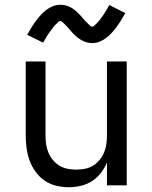

<svg xmlns="http://www.w3.org/2000/svg" viewBox="-20 -778 640 806"><path d="M268 8Q242 8 215.5 1.5Q189 -5 167 -20Q145 -35 129 -57.5Q113 -80 104 -105Q95 -130 91.5 -156.5Q88 -183 88 -210V-520H171V-210Q171 -192 173.5 -173.5Q176 -155 183 -138Q190 -121 202 -106.5Q214 -92 229.5 -82.5Q245 -73 263.5 -69.5Q282 -66 300 -66Q318 -66 336.5 -69.5Q355 -73 370.5 -82.5Q386 -92 398 -106.5Q410 -121 417 -138Q424 -155 426.5 -173.5Q429 -192 429 -210V-520H512V0H429V-96Q419 -72 403 -51.5Q387 -31 366 -17.5Q345 -4 319.5 2Q294 8 268 8ZM366 -597Q361 -597 355.5 -598Q350 -599 345 -600Q340 -601 335.5 -603Q331 -605 326 -607.5Q321 -610 317 -612.5Q313 -615 308.5 -618Q304 -621 300 -625Q296 -629 292 -632.5Q288 -636 284.5 -640Q281 -644 278 -647.5Q275 -651 271.5 -655Q268 -659 264 -663.5Q260 -668 256 -672Q252 -676 249 -679Q246 -682 241.5 -686Q237 -690 234 -690Q229 -690 226 -687Q223 -684 219 -680Q215 -676 212 -673.5Q209 -671 207 -668Q205 -665 202.5 -662Q200 -659 197.5 -655.5Q195 -652 192 -648Q189 -644 186 -640Q183 -636 180 -631Q177 -626 174 -621Q171 -616 168 -610.5Q165 -605 161 -599L94 -632Q104 -650 113.5 -665Q123 -680 132.5 -692.5Q142 -705 151.5 -715.5Q161 -726 174 -736Q187 -746 202 -752Q217 -758 234 -758Q239 -758 244.5 -757.5Q250 -757 255 -755.5Q260 -754 264.5 -752.5Q269 -751 274 -748.5Q279 -746 283 -743.5Q287 -741 291.5 -737.5Q296 -734 300 -730.5Q304 -727 308 -723Q312 -719 315.5 -715.5Q319 -712 322 -708.5Q325 -705 328.5 -700.5Q332 -696 336 -692Q340 -688 344 -684Q348 -680 351 -677Q354 -674 358.5 -670Q363 -666 366 -666Q371 -666 374 -669Q377 -672 381 -675.5Q385 -679 388 -682Q391 -685 393 -687.5Q395 -690 397.5 -693Q400 -696 402.5 -699.5Q405 -703 408 -707Q411 -711 414 -715.5Q417 -720 420 -724.5Q423 -729 426 -734Q429 -739 432 -745Q435 -751 439 -757L506 -723Q496 -705 486.5 -690Q477 -675 467.5 -662.5Q458 -650 448.5 -639.5Q439 -629 426 -619Q413 -609 398 -603Q383 -597 366 -597Z"/></svg>

Font: Iosevka Aile
Style: Regular
Weight: 400
Designer: Belleve Invis
Foundry: Belleve Invis
Version: Version 28.0.1; ttfautohint (v1.8.4)